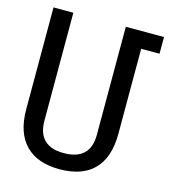

<svg xmlns="http://www.w3.org/2000/svg" viewBox="-110 -819 823 922"><g transform="rotate(15 301.0 -357.5)"><path d="M439.5 -43.9Q500 -104.5 500 -223.1V-646H591.3V-729H401.4V-192.9Q401.4 -138.7 377.9 -107.9Q345.7 -65.9 270.5 -65.9Q230.5 -65.9 204.8 -76.9Q179.2 -87.9 164.1 -107.9Q140.6 -138.7 140.6 -192.9V-729H42V-223.1Q42 -104 103 -43.9Q161.1 14.2 270.5 14.2Q324.7 14.2 367.4 -0.2Q410.2 -14.6 439.5 -43.9Z"/></g></svg>

Font: Hack Dev
Style: Regular
Weight: 400
Designer: Christopher Simpkins
Foundry: Christopher Simpkins
Version: Version 2.0315